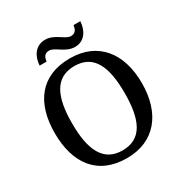

<svg xmlns="http://www.w3.org/2000/svg" viewBox="-206 -1061 1166 1226"><g transform="rotate(-30 377.0 -448.5)"><path d="M445 -771C516 -771 551 -831 555 -897H505C501 -870 492 -844 456 -844C414 -844 371 -907 300 -907C228 -907 192 -848 188 -781H239C243 -808 251 -834 288 -834C331 -834 373 -771 445 -771ZM377 10C584 10 698 -137 698 -358C698 -580 584 -725 378 -725C161 -725 56 -580 56 -359C56 -137 161 10 377 10ZM377 -47C236 -47 183 -162 183 -358C183 -554 236 -668 378 -668C520 -668 571 -554 571 -358C571 -162 520 -47 377 -47Z"/></g></svg>

Font: Noto Serif Gurmukhi Medium
Style: Regular
Weight: 500
Designer: Vaibhav Singh and the Monotype Design Team
Foundry: Monotype Imaging Inc.
Version: Version 2.004